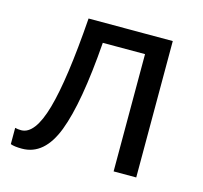

<svg xmlns="http://www.w3.org/2000/svg" viewBox="-85 -629 769 729"><g transform="rotate(15 300.0 -264.5)"><path d="M507.8 0H418.9V-460.9H252.9Q234.9 -220.2 191.4 -106.7Q147.9 6.8 60.1 6.8Q29.8 6.8 15.1 1V-63Q25.4 -60.1 39.1 -60.1Q93.3 -60.1 126.2 -176Q159.2 -292 176.8 -536.1H507.8Z"/></g></svg>

Font: Apple Sans Adjectives
Style: Regular
Weight: 400
Monospace: yes
Foundry: Apple Sans Adjectives
Version: Version 0.01